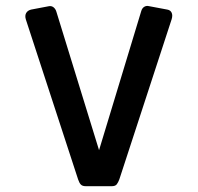

<svg xmlns="http://www.w3.org/2000/svg" viewBox="-20 -636 681 661"><path d="M275 5Q264 5 258.5 -0.5Q253 -6 249 -18L69 -569Q65 -582 70 -591Q75 -600 87 -603L145 -614Q156 -617 163.5 -611.5Q171 -606 174 -596L321 -119L466 -597Q469 -608 476.5 -612.5Q484 -617 492 -615L556 -603Q567 -601 571 -592Q575 -583 571 -570L391 -19Q387 -8 382 -1.5Q377 5 365 5Z"/></svg>

Font: Rubik Medium
Style: Italic
Weight: 500
Italic angle: -12°
Designer: Hubert and Fischer
Foundry: Hubert and Fischer
Version: Version 2.300;gftools[0.9.30]